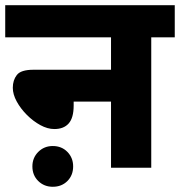

<svg xmlns="http://www.w3.org/2000/svg" viewBox="-20 -642 689 735"><path d="M0 -622H649V-499H559V0H405V-253H262V-238Q262 -191 243 -169.5Q224 -148 188 -148Q162 -148 134.5 -163Q107 -178 83 -202Q59 -226 44 -253.5Q29 -281 29 -306Q29 -335 44.5 -355Q60 -375 108 -375H405V-499H0ZM104 -5Q104 -38 126.5 -60.5Q149 -83 182 -83Q216 -83 238 -60.5Q260 -38 260 -5Q260 29 238 51Q216 73 182 73Q149 73 126.5 51Q104 29 104 -5Z"/></svg>

Font: Noto Sans ExtraBold
Style: Regular
Weight: 800
Designer: Monotype Design Team
Foundry: Monotype Imaging Inc.
Version: Version 2.007